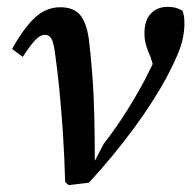

<svg xmlns="http://www.w3.org/2000/svg" viewBox="-20 -527 560 557"><path d="M169 1Q167 -73 162.5 -141Q158 -209 152 -269Q146 -329 139 -377Q135 -406 128.5 -416Q122 -426 110 -426Q97 -426 83 -411.5Q69 -397 46 -362L15 -385Q49 -446 81.5 -476Q114 -506 155 -506Q193 -506 212 -484Q231 -462 238 -412Q243 -370 247.5 -313.5Q252 -257 253.5 -192.5Q255 -128 255 -62H256L281 -110Q299 -133 316.5 -158Q334 -183 350.5 -209.5Q367 -236 383 -264Q399 -292 414 -323Q422 -338 428 -354Q434 -370 438 -385L432 -312L417 -361Q409 -378 404 -395Q399 -412 399 -430Q399 -468 417.5 -487.5Q436 -507 466 -507Q482 -507 492.5 -503.5Q503 -500 509 -496Q512 -490 513.5 -481Q515 -472 515 -458Q515 -439 510.5 -416.5Q506 -394 494 -366Q482 -338 462 -300Q445 -269 421.5 -232Q398 -195 368.5 -155Q339 -115 306 -75Q273 -35 238 3L179 10Z"/></svg>

Font: Source Serif 4 Medium
Style: Italic
Weight: 500
Italic angle: -12°
Designer: Frank Grießhammer
Foundry: Adobe Systems Incorporated
Version: Version 4.004;hotconv 1.0.116;makeotfexe 2.5.65601